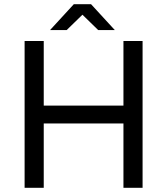

<svg xmlns="http://www.w3.org/2000/svg" viewBox="-20 -893 795 913"><path d="M567 -698H658V0H567V-306H188V0H97V-698H188V-391H567ZM413 -873 526 -750H447L372 -823L297 -750H218L331 -873Z"/></svg>

Font: Varela
Style: Regular
Weight: 400
Designer: Joe Prince
Foundry: Joe Prince
Version: Version 1.000